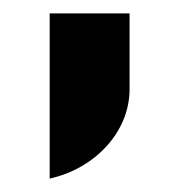

<svg xmlns="http://www.w3.org/2000/svg" viewBox="-20 -134 259 286"><path d="M173 -1V-114H54V132C122 117 173 62 173 -1Z"/></svg>

Font: Orbitron SemiBold
Style: Regular
Weight: 600
Designer: Matt McInerney
Foundry: The League of Moveable Type
Version: Version 2.001